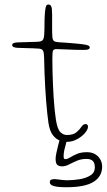

<svg xmlns="http://www.w3.org/2000/svg" viewBox="-20 -602 460 827"><path d="M268 9Q256.5 9 239.8 4Q223 -1 208.5 -18.8Q194 -36.5 188.5 -74Q186 -91.5 183.5 -114.8Q181 -138 178.8 -165.8Q176.5 -193.5 174.8 -224.2Q173 -255 171.8 -287.8Q170.5 -320.5 170 -354Q169.5 -376.5 165.2 -384Q161 -391.5 148 -392.5Q139 -393.5 121.2 -394Q103.5 -394.5 85 -395Q66.5 -395.5 54.5 -396Q42 -397 37.2 -400Q32.5 -403 32.5 -409Q32.5 -412 35.2 -414.2Q38 -416.5 44 -418Q50 -419.5 59.5 -419.5Q90.5 -420.5 108 -421Q125.5 -421.5 141.5 -422Q159 -423 164.2 -429.5Q169.5 -436 170.5 -454Q171.5 -464.5 171.5 -480.8Q171.5 -497 171.8 -513.8Q172 -530.5 173 -542Q174.5 -561 177.2 -571.8Q180 -582.5 188 -582.5Q195.5 -582.5 199 -577.5Q202.5 -572.5 203.5 -562.8Q204.5 -553 204.5 -538.5Q204.5 -519.5 204.5 -504.8Q204.5 -490 204.5 -478.8Q204.5 -467.5 204.8 -459Q205 -450.5 205.5 -444Q206.5 -430 212.2 -425.5Q218 -421 233.5 -420Q247.5 -419.5 268 -417.8Q288.5 -416 307.2 -414.5Q326 -413 335 -411.5Q351 -409.5 358.8 -406.5Q366.5 -403.5 366.5 -398Q366.5 -392 360.5 -389.5Q354.5 -387 341 -387Q302 -387 271 -388.8Q240 -390.5 224.5 -390.5Q212 -390.5 208.8 -384.8Q205.5 -379 205.5 -351Q205.5 -323.5 206.2 -294.5Q207 -265.5 208.2 -236.5Q209.5 -207.5 211.2 -180Q213 -152.5 215.5 -128.2Q218 -104 221 -85Q227.5 -44.5 240.5 -32.5Q253.5 -20.5 267.5 -20.5Q295.5 -20.5 309.2 -32.2Q323 -44 330.8 -55.8Q338.5 -67.5 348 -67.5Q353.5 -67.5 356.2 -64.8Q359 -62 359 -56.5Q359 -47.5 351.5 -36.2Q344 -25 331.2 -14.8Q318.5 -4.5 302.2 2.2Q286 9 268 9ZM265.5 204.5Q243 204.5 227.2 202.5Q211.5 200.5 203 195.8Q194.5 191 194.5 183Q194.5 173.5 201.5 171.5Q208.5 169.5 215.5 169.5Q220.5 169.5 229 170.8Q237.5 172 248 173.2Q258.5 174.5 268.5 174.5Q295 174.5 322.8 170Q350.5 165.5 369.5 153.5Q388.5 141.5 388.5 119.5Q388.5 99.5 379.5 91Q370.5 82.5 353 82.5Q329.5 82.5 311 90.5Q292.5 98.5 277.2 106.5Q262 114.5 247.5 114.5Q235 114.5 227.2 108.5Q219.5 102.5 219.5 81.5Q219.5 73 222.8 57.2Q226 41.5 230 26Q234 10.5 236 3.5Q239.5 -8 244.2 -12.8Q249 -17.5 256 -17.5Q262.5 -17.5 265 -13.2Q267.5 -9 267.5 -3Q267.5 7 260.8 30Q254 53 254 71Q254 83.5 260.5 83.5Q270 83.5 282 76Q294 68.5 311.5 61Q329 53.5 355 53.5Q375 53.5 389.5 62Q404 70.5 412 84.8Q420 99 420 115.5Q420 158 383 181.2Q346 204.5 265.5 204.5Z"/></svg>

Font: Gluten Thin Thin
Style: Regular
Weight: 250
Version: Version 1.300